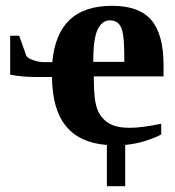

<svg xmlns="http://www.w3.org/2000/svg" viewBox="-20 -491 603 661"><path d="M100 -226H99Q57 -226 15 -234V-368H46L71 -298Q78 -289 97 -283Q115 -277 134 -277H160Q169 -375 220 -423Q271 -471 366 -471Q459 -471 501 -422Q543 -372 543 -268V-228H303V-220Q303 -146 315 -115Q327 -84 354 -67Q380 -51 427 -51Q468 -51 535 -65V-28Q517 -18 484 -7Q451 4 411 8V150H348V8Q254 1 207 -57Q160 -114 159 -226ZM359 -421Q331 -421 316 -389Q301 -358 301 -278H408Q408 -346 404 -370Q400 -397 389 -409Q378 -421 359 -421Z"/></svg>

Font: Libra Serif Modern
Style: Bold
Weight: 700
Designer: Stefan Peev, Context Ltd
Foundry: Ascender Corporation
Version: Version 1.000